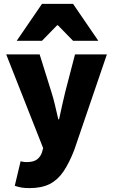

<svg xmlns="http://www.w3.org/2000/svg" viewBox="-20 -780 582 988"><path d="M132 188Q107 188 90 185Q73 182 56 176L86 50Q98 53 104.5 53.5Q111 54 118 54Q153 54 171 40Q189 26 196 4L202 -18L12 -500H184L244 -308Q255 -274 263 -239Q271 -204 280 -166H284Q292 -202 299.5 -237Q307 -272 316 -308L366 -500H530L362 -8Q336 59 306.5 102.5Q277 146 235.5 167Q194 188 132 188ZM66 -570 196 -760H356L486 -570H356L278 -650H274L196 -570Z"/></svg>

Font: Source Sans 3 ExtraLight Black
Style: Regular
Weight: 900
Version: Version 3.052;hotconv 1.1.0;makeotfexe 2.6.0